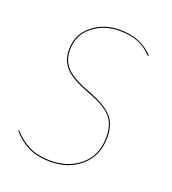

<svg xmlns="http://www.w3.org/2000/svg" viewBox="-105 -607 622 696"><g transform="rotate(20 206.0 -259.0)"><path d="M371 -475 367 -473Q343 -499 313 -511Q283 -523 241 -523Q181 -523 138 -488.5Q95 -454 95 -397Q95 -355 120.5 -328.5Q146 -302 212 -278Q278 -253 304.5 -224Q331 -195 331 -145Q331 -74 284 -32.5Q237 9 167 9Q116 9 81 -8Q46 -25 19 -57L21 -60Q48 -29 82 -12Q116 5 167 5Q235 5 281 -35Q327 -75 327 -145Q327 -194 301.5 -222Q276 -250 210 -274Q143 -299 117 -326.5Q91 -354 91 -397Q91 -455 135 -491Q179 -527 241 -527Q283 -527 314.5 -514Q346 -501 371 -475Z"/></g></svg>

Font: Fira Sans Condensed Four
Style: Italic
Weight: 100
Width: 3
Italic angle: -8°
Designer: bBox Type GmbH & Carrois Corporate GbR & Edenspiekermann AG
Foundry: bBox Type GmbH & Carrois Corporate GbR & Edenspiekermann AG
Version: Version 4.301